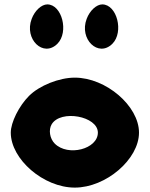

<svg xmlns="http://www.w3.org/2000/svg" viewBox="-20 -903 683 873"><path d="M112 -467C66 -421 29 -346 29 -300C29 -179 178 -50 320 -50C462 -50 612 -179 612 -300C612 -421 462 -550 320 -550C249 -550 159 -514 112 -467ZM425 -300C425 -225 289 -190 229 -250C206 -273 200 -313 215 -338C256 -406 425 -375 425 -300ZM374 -817C339 -725 427 -640 491 -704C544 -757 512 -883 445 -883C419 -883 388 -855 374 -817ZM124 -817C89 -725 177 -640 241 -704C294 -757 262 -883 195 -883C169 -883 138 -855 124 -817Z"/></svg>

Font: Hussar Skorodowane
Style: Bold
Weight: 700
Foundry: Cannot Into Space Fonts
Version: Version 0.892